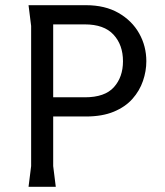

<svg xmlns="http://www.w3.org/2000/svg" viewBox="-20 -720 637 740"><path d="M90 0 100 -80V-620L90 -700H311Q385 -700 437 -670Q489 -640 516.5 -591Q544 -542 544 -484Q544 -446 531 -408Q518 -370 490.5 -339Q463 -308 418.5 -289.5Q374 -271 311 -271H185V-80L195 0ZM185 -345H307Q384 -345 419 -384Q454 -423 454 -484Q454 -547 417.5 -586.5Q381 -626 307 -626H185Z"/></svg>

Font: AR One Sans
Style: Regular
Weight: 400
Designer: Niteesh Yadav
Foundry: Niteesh Yadav
Version: Version 1.001;gftools[0.9.33]